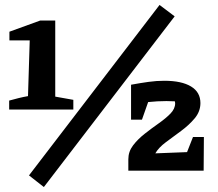

<svg xmlns="http://www.w3.org/2000/svg" viewBox="-20 -689 879 775"><path d="M17 -247V-283Q35 -288 55 -293Q75 -298 93 -301L100 -526H18V-561L142 -606H203V-299L276 -286V-247ZM157 66 97 19 624 -669 685 -623ZM498 0V-46Q498 -77 517 -102Q536 -127 564 -149Q592 -171 620.5 -191Q649 -211 668 -230.5Q687 -250 687 -272Q687 -276 686 -280Q668 -281 652 -281Q615 -281 578 -277L553 -206H509V-347Q547 -354 579.5 -358.5Q612 -363 643 -363Q713 -363 751 -340Q789 -317 789 -273Q789 -239 766 -211.5Q743 -184 711 -160.5Q679 -137 649.5 -115Q620 -93 607 -70L735 -75L759 -136H803L802 0Z"/></svg>

Font: Piazzolla SC
Style: Bold
Weight: 700
Designer: Juan Pablo del Peral
Foundry: Huerta Tipografica
Version: Version 1.330